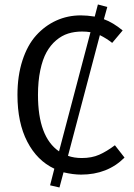

<svg xmlns="http://www.w3.org/2000/svg" viewBox="-20 -769 598 859"><path d="M537.1 -64Q460.9 12.2 342.8 12.2Q307.6 12.2 264.2 2L246.1 69.8L204.1 60.1L223.1 -14.2Q146 -50.3 102.1 -135Q58.1 -219.7 58.1 -344.2Q58.1 -429.7 80.3 -498.3Q102.5 -566.9 141.6 -610.4Q180.7 -653.8 231.7 -677Q282.7 -700.2 341.8 -700.2Q369.1 -700.2 403.8 -694.8L418 -749L460 -737.8L444.8 -683.1Q485.4 -668.5 528.8 -632.8L481.9 -577.1Q456.5 -597.2 426.8 -611.8L284.2 -71.8Q311.5 -62 346.2 -62Q390.6 -62 423.8 -76.7Q457 -91.3 494.1 -119.1ZM149.9 -344.2Q149.9 -156.2 244.1 -91.8L384.8 -625Q366.2 -627.9 347.2 -627.9Q313.5 -627.9 284.9 -618.9Q256.3 -609.9 231.2 -588.6Q206.1 -567.4 188.2 -535.4Q170.4 -503.4 160.2 -454.6Q149.9 -405.8 149.9 -344.2Z"/></svg>

Font: Fira Sans Book
Style: Regular
Weight: 350
Designer: Carrois Corporate & Edenspiekermann AG
Foundry: Carrois Corporate GbR & Edenspiekermann AG
Version: Version 4.203;PS 004.203;hotconv 1.0.88;makeotf.lib2.5.64775